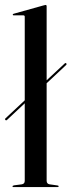

<svg xmlns="http://www.w3.org/2000/svg" viewBox="-27 -756 289 776"><path d="M-5.5 -271.5Q-8 -275 -5 -277.5L73 -350.5V-688.5Q73 -694 67 -694H28Q24.5 -694 24.5 -697Q24.5 -699.5 28.5 -700.5L148.5 -734Q154.5 -736 157 -736Q161.5 -736 161.5 -730.5V-431.5L234.5 -499.5Q238 -503 241 -499.5Q243.5 -496.5 240.5 -493.5L161.5 -419.5V-25.5Q161.5 -13 173.5 -11L205 -6.5Q210 -6 210 -3Q210 0 206 0H26.5Q23.5 0 23.5 -3Q23.5 -5.5 30 -7L61 -11Q73 -13 73 -25V-338.5L1 -271Q-2.5 -268 -5.5 -271.5Z"/></svg>

Font: Fraunces144ptRegular
Style: Regular
Weight: 400
Version: Version 1.000;[0bf87f6ff]